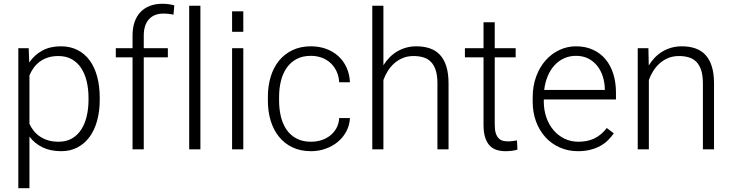

<svg xmlns="http://www.w3.org/2000/svg" viewBox="-20 -780 3825 1003"><path d="M501 -258.8Q501 -199.2 487.5 -149.9Q474.1 -100.6 448.2 -65.2Q422.4 -29.8 385 -10Q347.7 9.8 299.8 9.8Q243.2 9.8 201.9 -10.5Q160.6 -30.8 133.8 -66.4V203.1H75.7V-528.3H129.9L132.8 -453.6Q159.7 -493.2 200.7 -515.6Q241.7 -538.1 298.3 -538.1Q346.7 -538.1 384.5 -519Q422.4 -500 448.2 -464.8Q474.1 -429.7 487.5 -380.1Q501 -330.6 501 -269ZM442.4 -269Q442.4 -314.9 432.9 -355Q423.3 -395 404.1 -424.3Q384.8 -453.6 355 -470.5Q325.2 -487.3 285.2 -487.3Q253.4 -487.3 229 -479Q204.6 -470.7 186.3 -456.8Q168 -442.9 155 -424.6Q142.1 -406.2 133.8 -386.2V-132.8Q143.1 -112.8 157 -95.7Q170.9 -78.6 189.7 -66.2Q208.5 -53.7 232.4 -46.6Q256.3 -39.6 286.1 -39.6Q326.2 -39.6 355.5 -56.4Q384.8 -73.2 404.1 -102.8Q423.3 -132.3 432.9 -172.4Q442.4 -212.4 442.4 -258.8Z M672.4 0V-480.5H585V-528.3H672.4V-593.8Q672.4 -633.8 683.1 -665Q693.8 -696.3 714.1 -717.3Q734.4 -738.3 763.2 -749.3Q792 -760.3 828.6 -760.3Q843.8 -760.3 859.6 -758.3Q875.5 -756.3 890.6 -752L886.2 -703.1Q874 -706.1 861.6 -707.5Q849.1 -709 833 -709Q784.7 -709 757.8 -679Q731 -648.9 731 -593.8V-528.3H856.9V-480.5H731V0Z M1026.9 0H968.3V-750H1026.9Z M1251 -613.8H1192.4V-720.7H1251ZM1251 0H1192.4V-528.3H1251Z M1605 -39.6Q1632.8 -39.6 1658.4 -47.6Q1684.1 -55.7 1704.1 -71.3Q1724.1 -86.9 1737.1 -109.9Q1750 -132.8 1752 -163.1H1808.1Q1806.2 -125.5 1789.3 -93.8Q1772.5 -62 1744.9 -39.1Q1717.3 -16.1 1681.2 -3.2Q1645 9.8 1605 9.8Q1549.3 9.8 1507.3 -10.5Q1465.3 -30.8 1436.8 -66.4Q1408.2 -102.1 1393.8 -150.1Q1379.4 -198.2 1379.4 -253.9V-274.4Q1379.4 -330.1 1393.8 -378.2Q1408.2 -426.3 1436.5 -461.7Q1464.8 -497.1 1507.1 -517.6Q1549.3 -538.1 1604.5 -538.1Q1647 -538.1 1683.3 -524.9Q1719.7 -511.7 1746.8 -487.3Q1773.9 -462.9 1790 -428Q1806.2 -393.1 1808.1 -350.1H1752Q1750 -382.3 1738 -407.7Q1726.1 -433.1 1706.3 -451.2Q1686.5 -469.2 1660.4 -478.8Q1634.3 -488.3 1604.5 -488.3Q1559.1 -488.3 1527.6 -470.7Q1496.1 -453.1 1476.1 -423.3Q1456.1 -393.6 1447 -355Q1438 -316.4 1438 -274.4V-253.9Q1438 -211.4 1447 -172.6Q1456.1 -133.8 1475.8 -104.2Q1495.6 -74.7 1527.6 -57.1Q1559.6 -39.6 1605 -39.6Z M1982.9 -439Q1996.6 -461.4 2014.6 -479.7Q2032.7 -498 2054.4 -511Q2076.2 -523.9 2101.3 -531Q2126.5 -538.1 2154.8 -538.1Q2194.3 -538.1 2225.6 -527.3Q2256.8 -516.6 2278.6 -493.2Q2300.3 -469.7 2311.8 -432.9Q2323.2 -396 2323.2 -343.8V0H2265.1V-344.2Q2265.1 -385.3 2256.3 -412.6Q2247.6 -439.9 2231.4 -456.5Q2215.3 -473.1 2192.1 -480.2Q2168.9 -487.3 2140.6 -487.3Q2109.4 -487.3 2084 -476.8Q2058.6 -466.3 2039.1 -448.7Q2019.5 -431.2 2005.4 -408.4Q1991.2 -385.7 1982.9 -361.8V0H1924.8V-750H1982.9Z M2564.5 -663.6V-528.3H2673.8V-480.5H2564.5V-128.4Q2564.5 -100.6 2570.1 -83.7Q2575.7 -66.9 2585.2 -57.4Q2594.7 -47.9 2607.2 -44.7Q2619.6 -41.5 2633.3 -41.5Q2646.5 -41.5 2658.7 -43.2Q2670.9 -44.9 2680.7 -46.4L2683.1 1.5Q2672.4 5.4 2655 7.6Q2637.7 9.8 2620.6 9.8Q2595.7 9.8 2574.5 3.2Q2553.2 -3.4 2538.1 -19.5Q2522.9 -35.6 2514.4 -62.3Q2505.9 -88.9 2505.9 -128.4V-480.5H2408.7V-528.3H2505.9V-663.6Z M2999.5 9.8Q2947.8 9.8 2904.3 -9.5Q2860.8 -28.8 2829.3 -63.2Q2797.9 -97.7 2780.3 -145Q2762.7 -192.4 2762.7 -249V-270Q2762.7 -331.1 2781 -380.6Q2799.3 -430.2 2830.6 -465.1Q2861.8 -500 2902.6 -519Q2943.4 -538.1 2988.8 -538.1Q3039.1 -538.1 3078.1 -520Q3117.2 -502 3143.8 -469.7Q3170.4 -437.5 3184.1 -393.1Q3197.8 -348.6 3197.8 -295.9V-260.3H2820.8V-249Q2820.8 -205.6 2834 -167.2Q2847.2 -128.9 2871.1 -100.6Q2895 -72.3 2928.2 -55.9Q2961.4 -39.6 3002 -39.6Q3048.8 -39.6 3084.7 -56.6Q3120.6 -73.7 3149.9 -111.3L3186.5 -83.5Q3173.3 -64.5 3156 -47.4Q3138.7 -30.3 3115.7 -17.6Q3092.8 -4.9 3064 2.4Q3035.2 9.8 2999.5 9.8ZM2988.8 -488.3Q2955.6 -488.3 2927.2 -475.6Q2898.9 -462.9 2877.2 -439.5Q2855.5 -416 2841.6 -383.1Q2827.6 -350.1 2822.8 -310.1H3139.6V-316.4Q3138.7 -349.6 3128.9 -380.6Q3119.1 -411.6 3100.3 -435.5Q3081.5 -459.5 3053.7 -473.9Q3025.9 -488.3 2988.8 -488.3Z M3367.2 -528.3 3369.1 -438Q3382.8 -460.4 3400.6 -479Q3418.5 -497.6 3440.4 -510.7Q3462.4 -523.9 3487.8 -531Q3513.2 -538.1 3541.5 -538.1Q3581.1 -538.1 3612.3 -527.3Q3643.6 -516.6 3665.3 -493.2Q3687 -469.7 3698.5 -432.9Q3710 -396 3710 -343.8V0H3651.9V-344.2Q3651.9 -385.3 3643.1 -412.6Q3634.3 -439.9 3618.2 -456.5Q3602.1 -473.1 3578.9 -480.2Q3555.7 -487.3 3527.3 -487.3Q3496.1 -487.3 3470.7 -476.8Q3445.3 -466.3 3425.8 -448.7Q3406.2 -431.2 3392.1 -408.4Q3377.9 -385.7 3369.6 -361.8V0H3311.5V-528.3Z"/></svg>

Font: Melbourne
Style: Light
Weight: 300
Designer: Google
Version: Version 2.000980; 2014